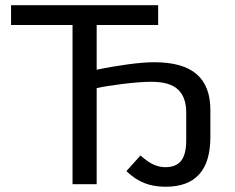

<svg xmlns="http://www.w3.org/2000/svg" viewBox="-20 -708 905 738"><path d="M351.6 -611.8V-439.9Q408.7 -452.1 470 -460.4Q531.2 -468.8 572.3 -468.8Q682.6 -468.8 735.6 -423.1Q788.6 -377.4 788.6 -285.6V-181.2Q788.6 9.8 616.7 9.8Q570.8 9.8 535.2 -4.2Q499.5 -18.1 465.8 -50.3L520 -110.4Q549.3 -84.5 571 -75Q592.8 -65.4 615.7 -65.4Q656.7 -65.4 676.3 -90.1Q695.8 -114.7 695.8 -168.9V-275.9Q695.8 -334 664.3 -363.8Q632.8 -393.6 562.5 -393.6Q517.6 -393.6 450.9 -385.3Q384.3 -377 351.6 -369.1V0H258.8V-611.8H22.5V-688H587.9V-611.8Z"/></svg>

Font: Arial
Style: Regular
Weight: 400
Designer: Steve Matteson
Foundry: Ascender Corporation
Version: Version 2.00.3